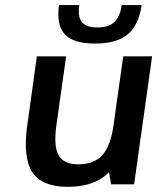

<svg xmlns="http://www.w3.org/2000/svg" viewBox="-20 -720 620 750"><path d="M405.8 -47.9Q351.6 9.8 244.6 9.8Q144 9.8 106.4 -47.1Q68.8 -104 86.4 -230L124 -500H238.3L200.2 -230Q189 -148.9 209 -113.5Q229 -78.1 286.1 -78.1Q347.2 -78.1 379.6 -114Q412.1 -149.9 423.3 -230L461.4 -500H574.2L503.9 0H414.1ZM455.6 -700.2H533.2Q522 -621.6 478.8 -585.7Q435.5 -549.8 351.1 -549.8Q266.6 -549.8 233.2 -585.7Q199.7 -621.6 210.4 -700.2H289.6Q283.2 -654.3 300 -633.5Q316.9 -612.8 360.4 -612.8Q404.3 -612.8 426.5 -633.5Q448.7 -654.3 455.6 -700.2Z"/></svg>

Font: Fivo Sans Med
Style: Regular
Weight: 450
Designer: Alexander Slobzheninov
Foundry: Alexander Slobzheninov
Version: 1.0